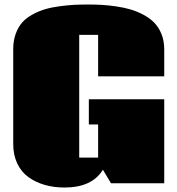

<svg xmlns="http://www.w3.org/2000/svg" viewBox="-20 -819 792 858"><path d="M439.9 -60.5Q391.1 19 268.6 19Q220.7 19 179.9 7.3Q139.2 -4.4 107.2 -27.3Q75.2 -50.3 57.1 -88.4Q39.1 -126.5 39.1 -175.3V-599.6Q39.1 -637.7 50.3 -668.2Q61.5 -698.7 79.8 -719.2Q98.1 -739.7 126 -754.6Q153.8 -769.5 181.6 -777.8Q209.5 -786.1 245.8 -791Q282.2 -795.9 311.3 -797.4Q340.3 -798.8 377 -798.8Q408.2 -798.8 436.5 -797.1Q464.8 -795.4 500 -790.3Q535.2 -785.2 564 -776.6Q592.8 -768.1 621.6 -752.7Q650.4 -737.3 669.9 -717Q689.5 -696.8 701.7 -666.5Q713.9 -636.2 713.9 -599.1V-478H418.5V-663.1H334V-114.7H418.5V-262.7H377V-375.5H713.9V0H476.1Z"/></svg>

Font: Coda
Style: Heavy
Weight: 800
Version: Version 2.000; ttfautohint (v0.8) -r 50 -G 200 -x